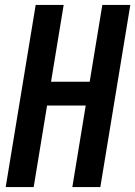

<svg xmlns="http://www.w3.org/2000/svg" viewBox="-20 -755 546 775"><path d="M3 0 124 -735H237L186 -425H342L393 -735H506L385 0H272L326 -329H170L116 0Z"/></svg>

Font: Iosevka Web
Style: Bold Italic
Weight: 700
Italic angle: -9°
Monospace: yes
Designer: Belleve Invis
Foundry: Belleve Invis
Version: Version 28.0.3; ttfautohint (v1.8.3)